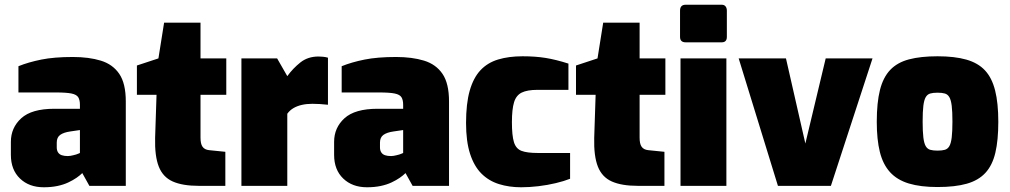

<svg xmlns="http://www.w3.org/2000/svg" viewBox="-20 -786 4272 812"><path d="M165 6Q103 6 64.5 -31Q26 -68 26 -131V-186Q26 -246 70 -286Q114 -326 210 -326H318V-343Q318 -363 311 -374.5Q304 -386 282.5 -390.5Q261 -395 215 -395H58V-506Q100 -523 154.5 -534Q209 -545 288 -545Q356 -545 406.5 -529.5Q457 -514 484.5 -473.5Q512 -433 512 -357V0H358L328 -54Q318 -44 303.5 -34Q289 -24 269 -14.5Q249 -5 223 0.5Q197 6 165 6ZM267 -126Q272 -126 278 -127Q284 -128 290 -129.5Q296 -131 301.5 -132.5Q307 -134 311 -136Q315 -138 318 -139V-236L277 -230Q249 -226 234.5 -215.5Q220 -205 220 -183V-163Q220 -150 225.5 -141.5Q231 -133 241.5 -129.5Q252 -126 267 -126Z M821 0Q752 0 710.5 -18.5Q669 -37 651.5 -81.5Q634 -126 636 -203L642 -385H559V-509L650 -539L674 -690H828V-539H937V-385H828V-204Q828 -191 830 -181.5Q832 -172 836.5 -165.5Q841 -159 848 -155.5Q855 -152 864 -151L933 -144V0Z M1001 0V-539H1152L1195 -464Q1219 -497 1250.5 -522Q1282 -547 1327 -547Q1335 -547 1346 -546Q1357 -545 1367 -542V-343Q1350 -345 1332.5 -346Q1315 -347 1301 -347Q1277 -347 1257 -342.5Q1237 -338 1221.5 -329Q1206 -320 1195 -305V0Z M1532 6Q1470 6 1431.5 -31Q1393 -68 1393 -131V-186Q1393 -246 1437 -286Q1481 -326 1577 -326H1685V-343Q1685 -363 1678 -374.5Q1671 -386 1649.5 -390.5Q1628 -395 1582 -395H1425V-506Q1467 -523 1521.5 -534Q1576 -545 1655 -545Q1723 -545 1773.5 -529.5Q1824 -514 1851.5 -473.5Q1879 -433 1879 -357V0H1725L1695 -54Q1685 -44 1670.5 -34Q1656 -24 1636 -14.5Q1616 -5 1590 0.5Q1564 6 1532 6ZM1634 -126Q1639 -126 1645 -127Q1651 -128 1657 -129.5Q1663 -131 1668.5 -132.5Q1674 -134 1678 -136Q1682 -138 1685 -139V-236L1644 -230Q1616 -226 1601.5 -215.5Q1587 -205 1587 -183V-163Q1587 -150 1592.5 -141.5Q1598 -133 1608.5 -129.5Q1619 -126 1634 -126Z M2184 6Q2133 6 2090 -7.5Q2047 -21 2016 -52Q1985 -83 1968 -135.5Q1951 -188 1951 -266Q1951 -348 1966.5 -402.5Q1982 -457 2012 -489Q2042 -521 2087 -534.5Q2132 -548 2190 -548Q2244 -548 2287.5 -541Q2331 -534 2384 -517V-406H2253Q2210 -406 2186.5 -394.5Q2163 -383 2154 -353.5Q2145 -324 2145 -269Q2145 -213 2153.5 -185Q2162 -157 2185.5 -148Q2209 -139 2255 -139H2391V-30Q2366 -20 2330.5 -11.5Q2295 -3 2257 1.5Q2219 6 2184 6Z M2678 0Q2609 0 2567.5 -18.5Q2526 -37 2508.5 -81.5Q2491 -126 2493 -203L2499 -385H2416V-509L2507 -539L2531 -690H2685V-539H2794V-385H2685V-204Q2685 -191 2687 -181.5Q2689 -172 2693.5 -165.5Q2698 -159 2705 -155.5Q2712 -152 2721 -151L2790 -144V0Z M2880 -607Q2856 -607 2856 -630V-741Q2856 -766 2880 -766H3032Q3043 -766 3048.5 -759Q3054 -752 3054 -741V-630Q3054 -607 3032 -607ZM2858 0V-539H3052V0Z M3270 0 3104 -539H3304L3386 -179L3472 -539H3670L3494 0Z M3945 5Q3873 5 3823.5 -10Q3774 -25 3744 -58Q3714 -91 3701 -143.5Q3688 -196 3688 -271Q3688 -352 3701.5 -405.5Q3715 -459 3745 -490.5Q3775 -522 3824.5 -535Q3874 -548 3945 -548Q4017 -548 4066.5 -534Q4116 -520 4145.5 -488.5Q4175 -457 4188.5 -403.5Q4202 -350 4202 -271Q4202 -193 4189.5 -140Q4177 -87 4147.5 -55Q4118 -23 4068.5 -9Q4019 5 3945 5ZM3945 -149Q3964 -149 3976 -152.5Q3988 -156 3995 -168Q4002 -180 4005 -205Q4008 -230 4008 -272Q4008 -314 4005 -338.5Q4002 -363 3995 -375Q3988 -387 3976 -390.5Q3964 -394 3945 -394Q3926 -394 3914 -390.5Q3902 -387 3895 -375Q3888 -363 3885 -338.5Q3882 -314 3882 -272Q3882 -230 3885 -205Q3888 -180 3895 -168Q3902 -156 3914 -152.5Q3926 -149 3945 -149Z"/></svg>

Font: Exo Thin Black
Style: Regular
Weight: 900
Version: Version 2.000